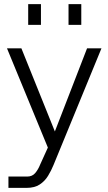

<svg xmlns="http://www.w3.org/2000/svg" viewBox="-20 -713 527 933"><path d="M21 200V145H112Q137 145 151.5 127.5Q166 110 175 87L238 -52L403 -478H473L240 89Q229 116 213.5 141.5Q198 167 173 183.5Q148 200 109 200ZM222 27 14 -478H84L260 -41ZM313 -592V-693H375V-592ZM117 -592V-693H179V-592Z"/></svg>

Font: SUSE Light
Style: Regular
Weight: 300
Designer: Rene Bieder
Foundry: SUSE
Version: Version 1.000